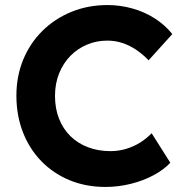

<svg xmlns="http://www.w3.org/2000/svg" viewBox="-20 -731 729 761"><path d="M45 -352Q45 -429 72 -494.5Q99 -560 148 -608.5Q197 -657 263 -684Q329 -711 406 -711Q456 -711 504.5 -697.5Q553 -684 593.5 -658Q634 -632 663 -596L569 -492Q546 -516 520 -533.5Q494 -551 465.5 -560.5Q437 -570 405 -570Q362 -570 324.5 -554Q287 -538 259 -509.5Q231 -481 214.5 -440.5Q198 -400 198 -351Q198 -301 214 -260.5Q230 -220 259 -191.5Q288 -163 328.5 -147.5Q369 -132 418 -132Q450 -132 480 -141Q510 -150 535.5 -166Q561 -182 581 -203L655 -86Q630 -59 589.5 -37Q549 -15 499 -2.5Q449 10 398 10Q321 10 256.5 -16.5Q192 -43 144.5 -91.5Q97 -140 71 -206.5Q45 -273 45 -352Z"/></svg>

Font: Mach SemiBold
Style: Regular
Weight: 600
Version: Version 1.002